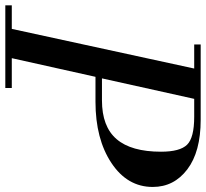

<svg xmlns="http://www.w3.org/2000/svg" viewBox="-72 -748 794 741"><g transform="rotate(90 325.5 -377.0)"><path d="M126 -754H417Q540 -754 608 -702.5Q676 -651 676 -569Q676 -471 583.5 -409.5Q491 -348 347 -348H251L179 -25H294V0H-25V-25H66L219 -729H126ZM405 -729H336L257 -373H342Q443 -373 491.5 -429.5Q540 -486 540 -601Q540 -674 513 -701.5Q486 -729 405 -729Z"/></g></svg>

Font: Libre Bodoni
Style: Italic
Weight: 400
Italic angle: -13°
Designer: Pablo Impallari, Rodrigo Fuenzalida
Foundry: Pablo Impallari, Rodrigo Fuenzalida
Version: Version 1.001